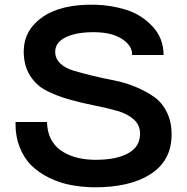

<svg xmlns="http://www.w3.org/2000/svg" viewBox="-20 -787 796 817"><path d="M46 -268Q45 -209 63.5 -161.5Q82 -114 113.5 -83Q145 -52 189 -30.5Q233 -9 280 0Q327 9 378 10Q531 11 619 -45Q707 -101 710 -206Q712 -263 691.5 -306.5Q671 -350 636 -374.5Q601 -399 556.5 -417.5Q512 -436 465 -445Q418 -454 373 -465Q328 -476 292.5 -486.5Q257 -497 235.5 -518Q214 -539 215 -569Q216 -608 262 -629.5Q308 -651 384 -650Q458 -649 501 -620Q544 -591 542 -553H676Q676 -624 629.5 -674Q583 -724 519.5 -744.5Q456 -765 384 -767Q242 -770 162.5 -715.5Q83 -661 81 -572Q80 -511 106.5 -467.5Q133 -424 177 -401.5Q221 -379 274 -364Q327 -349 380.5 -338.5Q434 -328 478 -315.5Q522 -303 549 -279Q576 -255 576 -218Q576 -162 524 -134Q472 -106 380 -107Q290 -109 236 -149Q182 -189 180 -268Z"/></svg>

Font: Montserrat arm Medium
Style: Regular
Weight: 500
Designer: Julieta Ulanovsky
Foundry: Julieta Ulanovsky
Version: Version 6.000;PS 006.000;hotconv 1.0.88;makeotf.lib2.5.64775